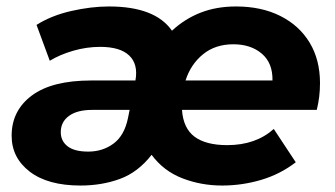

<svg xmlns="http://www.w3.org/2000/svg" viewBox="-20 -566 1035 594"><path d="M229 8Q128 8 72 -35Q16 -78 16 -146Q16 -224 78.5 -270.5Q141 -317 262 -317H399Q408 -367 380 -394Q352 -421 290 -421Q248 -421 206.5 -409Q165 -397 134 -378L93 -489Q139 -518 200.5 -532Q262 -546 317 -546Q460 -546 512 -471Q552 -508 601 -527Q650 -546 710 -546Q789 -546 847.5 -516.5Q906 -487 938 -434Q970 -381 970 -309Q970 -287 967.5 -266.5Q965 -246 960 -226H543Q547 -169 582 -143Q617 -117 683 -117Q771 -117 827 -167L895 -64Q847 -27 788 -9.5Q729 8 667 8Q602 8 544 -14.5Q486 -37 449 -87Q407 -33 351 -12.5Q295 8 229 8ZM554 -317H823Q824 -371 790 -400Q756 -429 702 -429Q646 -429 608 -398Q570 -367 554 -317ZM381 -226H265Q219 -226 193.5 -207.5Q168 -189 168 -157Q168 -130 189 -113.5Q210 -97 253 -97Q298 -97 331.5 -122Q365 -147 376 -201Z"/></svg>

Font: Montserrat
Style: Bold Italic
Weight: 700
Italic angle: -11.3°
Designer: Julieta Ulanovsky
Foundry: Julieta Ulanovsky
Version: Version 9.000; ttfautohint (v1.8.4.7-5d5b)